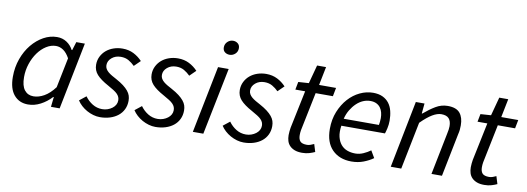

<svg xmlns="http://www.w3.org/2000/svg" viewBox="-56 -1024 3757 1370"><g transform="rotate(10 1822.0 -339.0)"><path d="M179 12Q115 12 77 -33Q39 -78 39 -164Q39 -234 61 -295Q83 -356 120 -401Q157 -446 204 -472Q251 -498 302 -498Q341 -498 371.5 -478Q402 -458 419 -425H423L442 -486H504L407 0H344L352 -72H348Q313 -34 269 -11Q225 12 179 12ZM207 -52Q245 -52 284.5 -74.5Q324 -97 360 -145L404 -362Q383 -400 358 -417Q333 -434 305 -434Q269 -434 235 -412.5Q201 -391 175 -355Q149 -319 133.5 -272.5Q118 -226 118 -176Q118 -113 142 -82.5Q166 -52 207 -52Z M700 12Q676 12 651.5 5Q627 -2 604.5 -14.5Q582 -27 563.5 -44Q545 -61 533 -80L581 -118Q604 -86 636 -66.5Q668 -47 706 -47Q727 -47 745.5 -53.5Q764 -60 778.5 -71Q793 -82 801 -96.5Q809 -111 809 -128Q809 -141 804.5 -152Q800 -163 790 -173.5Q780 -184 762.5 -195Q745 -206 720 -220Q663 -251 636 -281Q609 -311 609 -353Q609 -385 622.5 -412Q636 -439 658.5 -458Q681 -477 711.5 -487.5Q742 -498 776 -498Q821 -498 856.5 -480Q892 -462 919 -433L875 -390Q855 -410 831 -424Q807 -438 774 -438Q735 -438 708.5 -415.5Q682 -393 682 -362Q682 -347 689 -335Q696 -323 708 -313Q720 -303 735.5 -294Q751 -285 768 -276Q801 -258 822.5 -241.5Q844 -225 857.5 -208.5Q871 -192 876.5 -175Q882 -158 882 -138Q882 -104 868.5 -76Q855 -48 830.5 -28.5Q806 -9 772.5 1.5Q739 12 700 12Z M1102 12Q1078 12 1053.5 5Q1029 -2 1006.5 -14.5Q984 -27 965.5 -44Q947 -61 935 -80L983 -118Q1006 -86 1038 -66.5Q1070 -47 1108 -47Q1129 -47 1147.5 -53.5Q1166 -60 1180.5 -71Q1195 -82 1203 -96.5Q1211 -111 1211 -128Q1211 -141 1206.5 -152Q1202 -163 1192 -173.5Q1182 -184 1164.5 -195Q1147 -206 1122 -220Q1065 -251 1038 -281Q1011 -311 1011 -353Q1011 -385 1024.5 -412Q1038 -439 1060.5 -458Q1083 -477 1113.5 -487.5Q1144 -498 1178 -498Q1223 -498 1258.5 -480Q1294 -462 1321 -433L1277 -390Q1257 -410 1233 -424Q1209 -438 1176 -438Q1137 -438 1110.5 -415.5Q1084 -393 1084 -362Q1084 -347 1091 -335Q1098 -323 1110 -313Q1122 -303 1137.5 -294Q1153 -285 1170 -276Q1203 -258 1224.5 -241.5Q1246 -225 1259.5 -208.5Q1273 -192 1278.5 -175Q1284 -158 1284 -138Q1284 -104 1270.5 -76Q1257 -48 1232.5 -28.5Q1208 -9 1174.5 1.5Q1141 12 1102 12Z M1372 0 1469 -486H1546L1448 0ZM1534 -587Q1514 -587 1499.5 -598.5Q1485 -610 1485 -632Q1485 -657 1502.5 -673.5Q1520 -690 1543 -690Q1563 -690 1577.5 -678Q1592 -666 1592 -644Q1592 -619 1574.5 -603Q1557 -587 1534 -587Z M1741 12Q1717 12 1692.5 5Q1668 -2 1645.5 -14.5Q1623 -27 1604.5 -44Q1586 -61 1574 -80L1622 -118Q1645 -86 1677 -66.5Q1709 -47 1747 -47Q1768 -47 1786.5 -53.5Q1805 -60 1819.5 -71Q1834 -82 1842 -96.5Q1850 -111 1850 -128Q1850 -141 1845.5 -152Q1841 -163 1831 -173.5Q1821 -184 1803.5 -195Q1786 -206 1761 -220Q1704 -251 1677 -281Q1650 -311 1650 -353Q1650 -385 1663.5 -412Q1677 -439 1699.5 -458Q1722 -477 1752.5 -487.5Q1783 -498 1817 -498Q1862 -498 1897.5 -480Q1933 -462 1960 -433L1916 -390Q1896 -410 1872 -424Q1848 -438 1815 -438Q1776 -438 1749.5 -415.5Q1723 -393 1723 -362Q1723 -347 1730 -335Q1737 -323 1749 -313Q1761 -303 1776.5 -294Q1792 -285 1809 -276Q1842 -258 1863.5 -241.5Q1885 -225 1898.5 -208.5Q1912 -192 1917.5 -175Q1923 -158 1923 -138Q1923 -104 1909.5 -76Q1896 -48 1871.5 -28.5Q1847 -9 1813.5 1.5Q1780 12 1741 12Z M2165 12Q2133 12 2111 3.5Q2089 -5 2075 -19.5Q2061 -34 2055 -53.5Q2049 -73 2049 -96Q2049 -111 2050.5 -123.5Q2052 -136 2054 -150L2111 -424H2040L2051 -481L2127 -486L2163 -620H2228L2201 -486H2324L2312 -424H2187L2130 -146Q2127 -128 2127 -110Q2127 -80 2140.5 -65Q2154 -50 2189 -50Q2203 -50 2216 -55Q2229 -60 2240 -65L2257 -10Q2240 -2 2217 5Q2194 12 2165 12Z M2331 -191Q2331 -260 2354 -316.5Q2377 -373 2413.5 -413.5Q2450 -454 2496.5 -476Q2543 -498 2591 -498Q2632 -498 2660.5 -484.5Q2689 -471 2707 -447.5Q2725 -424 2733 -391.5Q2741 -359 2741 -322Q2741 -293 2735 -267Q2729 -241 2724 -227H2408Q2401 -180 2409 -146.5Q2417 -113 2435.5 -91Q2454 -69 2481 -59Q2508 -49 2540 -49Q2569 -49 2597.5 -61.5Q2626 -74 2649 -91L2679 -40Q2650 -19 2610 -3.5Q2570 12 2522 12Q2435 12 2383 -40.5Q2331 -93 2331 -191ZM2416 -279H2671Q2673 -291 2674.5 -303Q2676 -315 2676 -329Q2676 -350 2671 -369.5Q2666 -389 2655 -404Q2644 -419 2626 -428Q2608 -437 2582 -437Q2555 -437 2529.5 -426Q2504 -415 2482 -394Q2460 -373 2442.5 -344Q2425 -315 2416 -279Z M2806 0 2902 -486H2965L2958 -413H2962Q3004 -449 3045 -473.5Q3086 -498 3132 -498Q3194 -498 3220.5 -466Q3247 -434 3247 -377Q3247 -360 3245.5 -345Q3244 -330 3239 -310L3177 0H3101L3161 -300Q3165 -320 3167 -332Q3169 -344 3169 -357Q3169 -394 3152 -413Q3135 -432 3097 -432Q3068 -432 3032.5 -411Q2997 -390 2951 -344L2882 0Z M3485 12Q3453 12 3431 3.5Q3409 -5 3395 -19.5Q3381 -34 3375 -53.5Q3369 -73 3369 -96Q3369 -111 3370.5 -123.5Q3372 -136 3374 -150L3431 -424H3360L3371 -481L3447 -486L3483 -620H3548L3521 -486H3644L3632 -424H3507L3450 -146Q3447 -128 3447 -110Q3447 -80 3460.5 -65Q3474 -50 3509 -50Q3523 -50 3536 -55Q3549 -60 3560 -65L3577 -10Q3560 -2 3537 5Q3514 12 3485 12Z"/></g></svg>

Font: TypoPRO Source Sans Pro
Style: Italic
Weight: 400
Italic angle: -11°
Designer: Paul D. Hunt
Foundry: Adobe Systems Incorporated
Version: Version 1.075;PS 2.000;hotconv 1.0.86;makeotf.lib2.5.63406